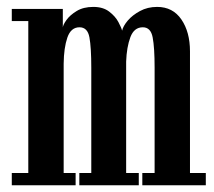

<svg xmlns="http://www.w3.org/2000/svg" viewBox="-20 -550 636 570"><path d="M15 0V-36.5H64V-487.5H15V-523.5H166.5V-468.5Q167 -476 177.2 -490.5Q187.5 -505 207.5 -517.2Q227.5 -529.5 257 -529.5Q286 -529.5 304.2 -515.5Q322.5 -501.5 331.5 -484.5Q340.5 -467.5 342.5 -459Q345.5 -472.5 359.2 -488.8Q373 -505 395.5 -517.2Q418 -529.5 446.5 -529.5Q493 -529.5 518.5 -492.2Q544 -455 544 -397.5V-36.5H591V0H402.5V-36.5H439V-349Q439 -409 433.2 -439Q427.5 -469 404 -469Q378 -469 367 -439.5Q356 -410 354.5 -367V-36.5H392V0H215.5V-36.5H251V-349Q251 -409 245.5 -439Q240 -469 216 -469Q190.5 -469 180 -438.5Q169.5 -408 169 -361V-36.5H204.5V0Z"/></svg>

Font: Imbue 10pt SemiBold
Style: Regular
Weight: 600
Designer: Tyler Finck
Foundry: Etcetera Type Company
Version: Version 1.102; ttfautohint (v1.8.3)